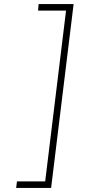

<svg xmlns="http://www.w3.org/2000/svg" viewBox="-20 -769 429 939"><path d="M169 -749H340L230 150H59L63 118H201L303 -717H166Z"/></svg>

Font: Josefin Sans Thin ExtraLight
Style: Italic
Weight: 250
Italic angle: -7°
Version: Version 2.000